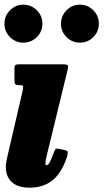

<svg xmlns="http://www.w3.org/2000/svg" viewBox="-28 -802 454 842"><path d="M267.5 -491.5 176.5 -118Q175.5 -113 173.2 -101.8Q171 -90.5 171 -87Q171 -77.5 176 -77.5Q183.5 -77.5 190.8 -91.8Q198 -106 208 -133Q212.5 -145.5 216 -148.5Q219.5 -151.5 229 -149.5L259 -143Q270 -141 269.2 -131.5Q268.5 -122 264 -108.5Q239 -38.5 199.2 -8.8Q159.5 21 102 21Q50.5 21 24 -3.2Q-2.5 -27.5 -2.5 -69.5Q-2.5 -82 0.8 -99Q4 -116 7 -127L71 -402.5Q74.5 -419 73.2 -423.8Q72 -428.5 60.5 -428.5H58Q43 -428.5 39.2 -432.5Q35.5 -436.5 35.5 -452V-500.5Q35.5 -514 40 -517Q44.5 -520 57.5 -520H243Q266 -520 269.2 -515.5Q272.5 -511 267.5 -491.5ZM322.5 -615Q288 -615 263.8 -639.2Q239.5 -663.5 239.5 -698Q239.5 -732.5 263.8 -757Q288 -781.5 322.5 -781.5Q357 -781.5 381.2 -757Q405.5 -732.5 405.5 -698Q405.5 -663.5 381.2 -639.2Q357 -615 322.5 -615ZM74.5 -615Q40 -615 15.8 -639.2Q-8.5 -663.5 -8.5 -698Q-8.5 -732.5 15.8 -757Q40 -781.5 74.5 -781.5Q109 -781.5 133.5 -757Q158 -732.5 158 -698Q158 -663.5 133.5 -639.2Q109 -615 74.5 -615Z"/></svg>

Font: Besley* Condensed Heavy
Style: Italic
Weight: 800
Width: 3
Italic angle: -13°
Designer: Owen Earl
Foundry: indestructible type*
Version: Version 3.000; ttfautohint (v1.8.3)